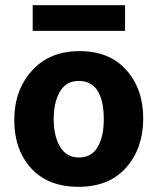

<svg xmlns="http://www.w3.org/2000/svg" viewBox="-20 -712 607 740"><path d="M462 -593H106V-692H462ZM380 -251Q380 -400 283 -400Q235 -400 211 -359Q187 -318 187 -253Q187 -188 211.5 -146.5Q236 -105 284.5 -105Q333 -105 356.5 -145.5Q380 -186 380 -251ZM286.5 -515Q402 -515 467 -442Q532 -369 532 -255Q532 -141 466.5 -66.5Q401 8 283 8Q165 8 100 -63.5Q35 -135 35 -249.5Q35 -364 103 -439.5Q171 -515 286.5 -515Z"/></svg>

Font: Hind Colombo
Style: Bold
Weight: 700
Designer: Jyotish Sonowal, Aditi Pimprikar
Foundry: Indian Type Foundry
Version: Version 1.000;PS 1.0;hotconv 1.0.86;makeotf.lib2.5.63406; tt